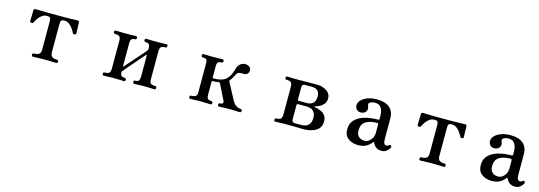

<svg xmlns="http://www.w3.org/2000/svg" viewBox="3 -1176 5311 1893"><g transform="rotate(15 2659.0 -230.0)"><path d="M308 0Q293 0 293 -17Q293 -33 308 -33Q346 -33 361.5 -47Q377 -61 377 -89V-382Q377 -406 369.5 -415.5Q362 -425 340 -425Q310 -425 287.5 -409Q265 -393 250 -370.5Q235 -348 225 -328Q220 -317 205 -319Q190 -321 190 -334Q190 -337 190.5 -351.5Q191 -366 191.5 -384Q192 -402 192.5 -418Q193 -434 193 -441Q193 -453 198.5 -456.5Q204 -460 215 -460Q217 -460 234 -459.5Q251 -459 275 -458.5Q299 -458 321 -457.5Q343 -457 355 -457H498Q514 -457 536.5 -457.5Q559 -458 581 -458.5Q603 -459 619 -459.5Q635 -460 637 -460Q648 -460 653 -456.5Q658 -453 658 -441Q658 -434 658.5 -418Q659 -402 659.5 -384Q660 -366 660.5 -351.5Q661 -337 661 -334Q661 -321 646.5 -319Q632 -317 627 -328Q617 -348 601.5 -370.5Q586 -393 564 -409Q542 -425 512 -425Q491 -425 483.5 -415.5Q476 -406 476 -382V-89Q476 -61 491.5 -47Q507 -33 545 -33Q559 -33 559 -17Q559 0 545 0Q538 0 516 -1Q494 -2 469 -2.5Q444 -3 427 -3Q410 -3 385 -2.5Q360 -2 338 -1Q316 0 308 0Z M1031 0Q1015 0 1015 -17Q1015 -33 1031 -33Q1067 -33 1078 -46Q1089 -59 1089 -87V-373Q1089 -402 1078 -414.5Q1067 -427 1031 -427Q1024 -427 1019.5 -432Q1015 -437 1015 -444Q1015 -460 1031 -460Q1038 -460 1057 -459.5Q1076 -459 1099 -458.5Q1122 -458 1139 -458Q1165 -458 1195 -459Q1225 -460 1235 -460Q1250 -460 1250 -444Q1250 -437 1246.5 -432Q1243 -427 1235 -427Q1209 -427 1199 -415Q1189 -403 1189 -371V-142Q1189 -129 1197 -140Q1200 -144 1218.5 -165Q1237 -186 1263 -215.5Q1289 -245 1315.5 -275Q1342 -305 1361 -327Q1380 -349 1384 -355Q1388 -359 1388 -365V-372Q1388 -404 1378 -415.5Q1368 -427 1342 -427Q1335 -427 1331 -432Q1327 -437 1327 -444Q1327 -460 1342 -460Q1353 -460 1383 -459Q1413 -458 1438 -458Q1455 -458 1477.5 -458.5Q1500 -459 1520 -459.5Q1540 -460 1547 -460Q1561 -460 1561 -444Q1561 -437 1557.5 -432Q1554 -427 1547 -427Q1510 -427 1499 -414.5Q1488 -402 1488 -373V-87Q1488 -59 1499 -46Q1510 -33 1547 -33Q1561 -33 1561 -17Q1561 0 1547 0Q1540 0 1520 -1Q1500 -2 1477.5 -2.5Q1455 -3 1438 -3Q1413 -3 1383 -1.5Q1353 0 1342 0Q1327 0 1327 -17Q1327 -33 1342 -33Q1368 -33 1378 -45.5Q1388 -58 1388 -89V-301Q1388 -306 1385 -307.5Q1382 -309 1378 -304Q1373 -299 1354.5 -277.5Q1336 -256 1310.5 -226.5Q1285 -197 1259.5 -167.5Q1234 -138 1216 -116.5Q1198 -95 1194 -90Q1189 -85 1189 -78Q1189 -53 1200.5 -43Q1212 -33 1235 -33Q1250 -33 1250 -17Q1250 0 1235 0Q1225 0 1195 -1.5Q1165 -3 1139 -3Q1122 -3 1099 -2.5Q1076 -2 1057 -1Q1038 0 1031 0Z M1914 0Q1899 0 1899 -17Q1899 -33 1914 -33Q1946 -33 1959.5 -44.5Q1973 -56 1973 -81V-379Q1973 -405 1965.5 -416Q1958 -427 1925 -427Q1918 -427 1914.5 -432Q1911 -437 1911 -444Q1911 -460 1925 -460Q1933 -460 1951 -459.5Q1969 -459 1990 -458.5Q2011 -458 2028 -458Q2054 -458 2081 -459Q2108 -460 2119 -460Q2134 -460 2134 -444Q2134 -437 2130.5 -432Q2127 -427 2119 -427Q2097 -427 2084.5 -418Q2072 -409 2072 -377V-265Q2072 -254 2084 -254Q2167 -254 2207 -288Q2247 -322 2266 -397Q2276 -436 2299 -454Q2322 -472 2350 -472Q2375 -472 2392 -458.5Q2409 -445 2409 -425Q2409 -401 2394.5 -387Q2380 -373 2357 -375Q2325 -377 2309 -372Q2293 -367 2285 -349Q2265 -306 2244 -282Q2236 -274 2243 -260Q2248 -252 2261 -227.5Q2274 -203 2289.5 -173.5Q2305 -144 2318.5 -119.5Q2332 -95 2336 -87Q2350 -62 2372.5 -47.5Q2395 -33 2418 -33Q2433 -33 2433 -17Q2433 0 2418 0Q2411 0 2391.5 -1Q2372 -2 2349.5 -2.5Q2327 -3 2310 -3Q2293 -3 2272 -2.5Q2251 -2 2233 -1Q2215 0 2208 0Q2192 0 2192 -17Q2192 -33 2208 -33Q2228 -33 2234.5 -43.5Q2241 -54 2233 -70Q2230 -75 2219.5 -96Q2209 -117 2196 -144Q2183 -171 2171.5 -193.5Q2160 -216 2156 -223Q2151 -234 2140 -232Q2127 -229 2113 -228Q2099 -227 2084 -227Q2072 -227 2072 -216V-83Q2072 -52 2084.5 -42.5Q2097 -33 2119 -33Q2134 -33 2134 -17Q2134 0 2119 0Q2108 0 2078.5 -1.5Q2049 -3 2023 -3Q2006 -3 1983 -2.5Q1960 -2 1940.5 -1Q1921 0 1914 0Z M2781 0Q2767 0 2767 -17Q2767 -33 2781 -33Q2818 -33 2829 -47Q2840 -61 2840 -89V-371Q2840 -400 2829 -414Q2818 -428 2781 -428Q2766 -428 2766 -444Q2766 -460 2781 -460Q2789 -460 2808.5 -459.5Q2828 -459 2851 -458.5Q2874 -458 2891 -458Q2958 -458 3011.5 -459Q3065 -460 3079 -460Q3140 -460 3182.5 -432Q3225 -404 3225 -357Q3225 -321 3207 -299Q3189 -277 3165 -265Q3141 -253 3123 -248Q3117 -247 3117 -243Q3117 -239 3123 -238Q3154 -234 3181.5 -222Q3209 -210 3227 -187.5Q3245 -165 3245 -127Q3245 -61 3193.5 -30.5Q3142 0 3065 0Q3050 0 3010 -1.5Q2970 -3 2890 -3Q2873 -3 2850.5 -2.5Q2828 -2 2808.5 -1Q2789 0 2781 0ZM2973 -35H3035Q3086 -35 3110 -60.5Q3134 -86 3134 -133Q3134 -177 3110.5 -201Q3087 -225 3034 -225H2954Q2940 -225 2940 -211V-71Q2940 -52 2947.5 -43.5Q2955 -35 2973 -35ZM2954 -258H3035Q3071 -258 3095.5 -278.5Q3120 -299 3120 -350Q3120 -385 3100.5 -405.5Q3081 -426 3037 -426H2973Q2954 -426 2947 -417.5Q2940 -409 2940 -389V-271Q2940 -258 2954 -258Z M3627 12Q3567 12 3526 -19Q3485 -50 3485 -114Q3485 -170 3519.5 -207.5Q3554 -245 3615.5 -263.5Q3677 -282 3756 -282Q3767 -282 3767 -292V-320Q3767 -373 3747.5 -404Q3728 -435 3687 -435Q3651 -435 3632.5 -422Q3614 -409 3624 -388Q3639 -355 3622 -330.5Q3605 -306 3568 -306Q3544 -306 3528 -322Q3512 -338 3512 -365Q3512 -393 3535 -417Q3558 -441 3598.5 -456.5Q3639 -472 3692 -472Q3781 -472 3824.5 -433Q3868 -394 3868 -326V-120Q3868 -81 3876.5 -68.5Q3885 -56 3898 -56Q3907 -56 3913.5 -59Q3920 -62 3924 -66Q3935 -77 3946 -65Q3951 -61 3950 -55Q3949 -49 3946 -43Q3933 -22 3913.5 -7.5Q3894 7 3865 7Q3803 7 3777 -50Q3771 -64 3762 -51Q3745 -27 3712.5 -7.5Q3680 12 3627 12ZM3675 -46Q3704 -46 3724.5 -62Q3745 -78 3756 -101Q3767 -124 3767 -144V-233Q3767 -248 3753 -248Q3681 -248 3638.5 -221Q3596 -194 3596 -131Q3596 -93 3611 -75Q3626 -57 3644.5 -51.5Q3663 -46 3675 -46Z M4263 0Q4248 0 4248 -17Q4248 -33 4263 -33Q4301 -33 4316.5 -47Q4332 -61 4332 -89V-382Q4332 -406 4324.5 -415.5Q4317 -425 4295 -425Q4265 -425 4242.5 -409Q4220 -393 4205 -370.5Q4190 -348 4180 -328Q4175 -317 4160 -319Q4145 -321 4145 -334Q4145 -337 4145.5 -351.5Q4146 -366 4146.5 -384Q4147 -402 4147.5 -418Q4148 -434 4148 -441Q4148 -453 4153.5 -456.5Q4159 -460 4170 -460Q4172 -460 4189 -459.5Q4206 -459 4230 -458.5Q4254 -458 4276 -457.5Q4298 -457 4310 -457H4453Q4469 -457 4491.5 -457.5Q4514 -458 4536 -458.5Q4558 -459 4574 -459.5Q4590 -460 4592 -460Q4603 -460 4608 -456.5Q4613 -453 4613 -441Q4613 -434 4613.5 -418Q4614 -402 4614.5 -384Q4615 -366 4615.5 -351.5Q4616 -337 4616 -334Q4616 -321 4601.5 -319Q4587 -317 4582 -328Q4572 -348 4556.5 -370.5Q4541 -393 4519 -409Q4497 -425 4467 -425Q4446 -425 4438.5 -415.5Q4431 -406 4431 -382V-89Q4431 -61 4446.5 -47Q4462 -33 4500 -33Q4514 -33 4514 -17Q4514 0 4500 0Q4493 0 4471 -1Q4449 -2 4424 -2.5Q4399 -3 4382 -3Q4365 -3 4340 -2.5Q4315 -2 4293 -1Q4271 0 4263 0Z M4990 12Q4930 12 4889 -19Q4848 -50 4848 -114Q4848 -170 4882.5 -207.5Q4917 -245 4978.5 -263.5Q5040 -282 5119 -282Q5130 -282 5130 -292V-320Q5130 -373 5110.5 -404Q5091 -435 5050 -435Q5014 -435 4995.5 -422Q4977 -409 4987 -388Q5002 -355 4985 -330.5Q4968 -306 4931 -306Q4907 -306 4891 -322Q4875 -338 4875 -365Q4875 -393 4898 -417Q4921 -441 4961.5 -456.5Q5002 -472 5055 -472Q5144 -472 5187.5 -433Q5231 -394 5231 -326V-120Q5231 -81 5239.5 -68.5Q5248 -56 5261 -56Q5270 -56 5276.5 -59Q5283 -62 5287 -66Q5298 -77 5309 -65Q5314 -61 5313 -55Q5312 -49 5309 -43Q5296 -22 5276.5 -7.5Q5257 7 5228 7Q5166 7 5140 -50Q5134 -64 5125 -51Q5108 -27 5075.5 -7.5Q5043 12 4990 12ZM5038 -46Q5067 -46 5087.5 -62Q5108 -78 5119 -101Q5130 -124 5130 -144V-233Q5130 -248 5116 -248Q5044 -248 5001.5 -221Q4959 -194 4959 -131Q4959 -93 4974 -75Q4989 -57 5007.5 -51.5Q5026 -46 5038 -46Z"/></g></svg>

Font: Zen Old Mincho
Style: Bold
Weight: 700
Designer: Yoshimichi Ohira
Foundry: Positype
Version: Version 1.500